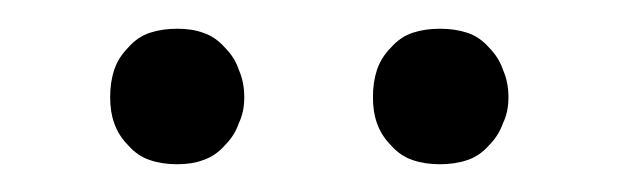

<svg xmlns="http://www.w3.org/2000/svg" viewBox="-20 -707 441 137"><path d="M71.3 -603.5Q78.1 -595.7 86.9 -592.8Q95.7 -589.8 106.4 -589.8Q117.2 -589.8 125 -592.8Q133.8 -595.7 140.6 -603.5Q147.5 -610.4 150.4 -619.1Q154.3 -627 154.3 -637.7Q154.3 -648.4 150.4 -657.2Q147.5 -666 140.6 -672.9Q133.8 -680.7 125 -683.6Q117.2 -686.5 106.4 -686.5Q95.7 -686.5 86.9 -683.6Q78.1 -680.7 71.3 -672.9Q64.5 -666 61.5 -657.2Q58.6 -648.4 58.6 -637.7Q58.6 -627 61.5 -619.1Q64.5 -610.4 71.3 -603.5ZM258.8 -603.5Q265.6 -595.7 274.4 -592.8Q283.2 -589.8 293.9 -589.8Q304.7 -589.8 313.5 -592.8Q322.3 -595.7 329.1 -603.5Q335.9 -610.4 338.9 -619.1Q342.8 -627 342.8 -637.7Q342.8 -648.4 338.9 -657.2Q335.9 -666 329.1 -672.9Q322.3 -680.7 313.5 -683.6Q304.7 -686.5 293.9 -686.5Q283.2 -686.5 274.4 -683.6Q265.6 -680.7 258.8 -672.9Q252 -666 249 -657.2Q246.1 -648.4 246.1 -637.7Q246.1 -627 249 -619.1Q252 -610.4 258.8 -603.5Z"/></svg>

Font: Aptus Gothic JP
Style: Medium
Weight: 400
Designer: Fuminori Ogawa / Motoya
Version: Version 1